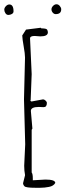

<svg xmlns="http://www.w3.org/2000/svg" viewBox="-59 -888 321 914"><path d="M232.4 -843.8Q232.4 -820.8 206.1 -820.8Q198.2 -820.8 192.1 -827.9Q186 -835 186 -843.5Q186 -852.1 193.6 -859.9Q201.2 -867.7 210 -867.7Q218.8 -867.7 225.6 -859.6Q232.4 -851.6 232.4 -843.8ZM5.4 -834Q5.4 -866.7 -14.6 -866.7Q-23.4 -866.7 -31 -858.6Q-38.6 -850.6 -38.6 -842Q-38.6 -833.5 -33.2 -825.2Q-27.8 -816.9 -19.3 -816.9Q-10.7 -816.9 -2.7 -821.3Q5.4 -825.7 5.4 -834ZM97.2 -29.8 157.2 -33.2Q204.1 -33.2 204.1 -17.1Q195.8 -2.4 174.3 1.7Q152.8 5.9 132.8 5.9H109.4Q64.5 5.9 57.6 -1.2Q50.8 -8.3 50.8 -16.1L60.1 -53.2V-55.2Q56.2 -75.2 56.2 -99.1L61 -201.2L55.2 -415L60.1 -613.8Q60.1 -631.8 53.7 -667.2Q47.4 -702.6 46.9 -719.2L64.9 -747.1L134.8 -755.9L138.2 -752.9Q161.6 -752.9 165.3 -746.8Q168.9 -740.7 168.9 -733.9Q168.9 -714.8 132.8 -714.8L106 -716.8Q84 -716.8 84 -705.1L91.8 -535.2L86.9 -410.2L85 -408.2L90.8 -404.8L146 -415Q151.4 -415 157.7 -409.4Q164.1 -403.8 164.1 -397.9Q164.1 -377.9 148.9 -377.9L126 -378.9Q87.9 -378.9 87.9 -359.9L95.2 -275.9L91.8 -270V-66.9Q97.2 -60.5 97.2 -39.1Z"/></svg>

Font: Amatic SC
Style: Regular
Weight: 400
Version: Version 1.004